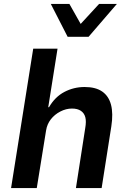

<svg xmlns="http://www.w3.org/2000/svg" viewBox="-20 -951 648 971"><path d="M36 0 148 -705H271L224 -409H228Q258 -461 305.5 -486Q353 -511 408 -511Q464 -511 497 -488Q530 -465 541.5 -421Q553 -377 543 -312L494 0H364L411 -303Q417 -337 411.5 -358Q406 -379 389 -390.5Q372 -402 344 -402Q314 -402 285 -387Q256 -372 237 -347.5Q218 -323 213 -291L166 0ZM322 -765 237 -931H331L388 -830L481 -931H571L428 -765Z"/></svg>

Font: Nunito Sans 7pt SemiCondensed
Style: Bold Italic
Weight: 700
Width: 4
Italic angle: -9°
Designer: Vernon Adams
Foundry: Vernon Adams
Version: Version 3.101;gftools[0.9.27]